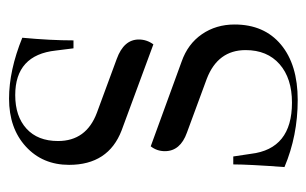

<svg xmlns="http://www.w3.org/2000/svg" viewBox="-150 -532 694 435"><g transform="rotate(-90 197.5 -315.0)"><path d="M314 -315 119 -387Q41 -417 41 -506Q41 -566 82.5 -604Q124 -642 191 -642Q255 -642 329 -612Q323 -548 323 -496H305L300 -536Q290 -628 199 -628Q151 -628 123 -602.5Q95 -577 95 -531Q95 -467 159 -443L281 -398Q325 -382 325 -348Q325 -330 314 -315ZM188 12Q107 12 36 -18Q42 -99 42 -134H60L66 -94Q77 -1 182 -1Q237 -1 269 -29Q301 -57 301 -106Q301 -169 236 -194L114 -239Q72 -254 72 -289Q72 -307 83 -321L275 -251Q315 -237 337 -205Q359 -173 359 -131Q359 -64 313.5 -26Q268 12 188 12Z"/></g></svg>

Font: Arapey Regular-Display
Style: Regular
Weight: 400
Designer: Eduardo Rodriguez Tunni
Foundry: Eduardo Rodriguez Tunni
Version: Version 4.000